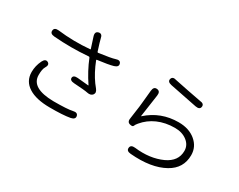

<svg xmlns="http://www.w3.org/2000/svg" viewBox="-100 -1260 2200 1771"><g transform="rotate(30 1000.0 -374.5)"><path d="M272 -13Q189 -65 189 -163Q189 -228 219 -290Q241 -333 271 -317Q301 -300 275 -259Q259 -233 259 -171Q259 -32 499 -29Q646 -29 699 -41Q746 -52 753 -18Q760 15 713 25Q637 39 494 38Q351 37 272 -13ZM788 -270Q769 -245 728 -254Q699 -261 581 -268Q533 -271 535 -301Q538 -331 586 -327L702 -316Q707 -316 704 -320Q631 -428 585 -543Q582 -551 573 -550Q390 -535 207 -550Q159 -554 163 -589Q166 -624 214 -619Q381 -599 553 -614Q558 -614 556 -619L520 -731Q505 -778 542 -787Q579 -796 587 -748Q591 -727 623 -628Q625 -621 632 -622Q764 -640 799 -652Q845 -668 855 -636Q866 -603 819 -589Q771 -575 653 -560Q648 -559 650 -554Q693 -444 750 -365Q764 -346 779 -328Q806 -295 788 -270Z M1358 35Q1310 31 1314 -4Q1317 -39 1365 -34Q1531 -14 1658 -72Q1774 -126 1774 -236Q1774 -297 1722.5 -337Q1671 -377 1593 -377Q1493 -377 1411 -341Q1332 -306 1277 -240Q1259 -219 1253.5 -203.5Q1248 -188 1215 -197Q1182 -207 1192 -253Q1196 -272 1210 -382Q1213 -405 1215 -429L1228 -562Q1233 -610 1270 -605Q1308 -601 1301 -553L1267 -317Q1266 -312 1270 -315Q1408 -439 1597 -439Q1708 -439 1778 -380.5Q1848 -322 1848 -233Q1848 -93 1722 -23Q1585 54 1358 35ZM1710 -669Q1705 -635 1657 -644L1367 -702Q1319 -712 1328 -745Q1337 -779 1383 -764Q1396 -760 1526 -735Q1651 -710 1667 -708Q1715 -704 1710 -669Z"/></g></svg>

Font: Resource Han Rounded JP Normal
Style: Regular
Weight: 350
Designer: Cyano Hao (round all glyphs); Ryoko NISHIZUKA 西塚涼子 (kana, bopomofo & ideographs); Paul D. Hunt (Latin, Greek & Cyrillic)
Foundry: Cyano Hao
Version: 0.990